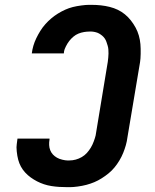

<svg xmlns="http://www.w3.org/2000/svg" viewBox="-20 -763 640 791"><path d="M256 8Q239 8 223.5 7Q208 6 192 3.5Q176 1 161 -4Q146 -9 132.5 -16Q119 -23 106.5 -32Q94 -41 83.5 -52.5Q73 -64 66 -77Q59 -90 55 -105Q51 -120 49 -139Q47 -158 49 -169L52 -192H184V-188Q182 -177 182.5 -165.5Q183 -154 187 -144Q191 -134 198 -126.5Q205 -119 214.5 -113.5Q224 -108 237 -105Q250 -102 257 -102H266Q279 -102 292 -105.5Q305 -109 317 -116Q329 -123 338 -133Q347 -143 354 -154.5Q361 -166 366.5 -181Q372 -196 374 -205L424 -508Q425 -517 426 -525.5Q427 -534 427 -542Q427 -550 426.5 -558.5Q426 -567 423.5 -575Q421 -583 418.5 -590.5Q416 -598 411.5 -604.5Q407 -611 401 -616Q395 -621 388 -625Q381 -629 371.5 -631Q362 -633 357 -633H349Q338 -633 326 -631Q314 -629 303 -624.5Q292 -620 282.5 -612Q273 -604 265.5 -594.5Q258 -585 251.5 -572Q245 -559 244 -552L243 -543H111Q113 -559 117.5 -574.5Q122 -590 129.5 -605.5Q137 -621 146 -635.5Q155 -650 166.5 -663Q178 -676 191 -687Q204 -698 218.5 -707Q233 -716 248.5 -723Q264 -730 280 -734Q296 -738 315 -740.5Q334 -743 345 -743H358Q377 -743 395.5 -741Q414 -739 432 -734.5Q450 -730 465.5 -722.5Q481 -715 494.5 -704Q508 -693 519 -679Q530 -665 538.5 -649.5Q547 -634 552 -616.5Q557 -599 558.5 -581Q560 -563 559.5 -541Q559 -519 557 -507L505 -197Q503 -181 498.5 -165Q494 -149 487.5 -133Q481 -117 472 -102Q463 -87 452 -73.5Q441 -60 427.5 -49Q414 -38 399 -28.5Q384 -19 368.5 -12.5Q353 -6 336 -1.5Q319 3 300 5.5Q281 8 270 8Z"/></svg>

Font: Iosevka Aile Extrabold Oblique
Style: Regular
Weight: 800
Italic angle: -9°
Designer: Belleve Invis
Foundry: Belleve Invis
Version: Version 31.1.0; ttfautohint (v1.8.4)